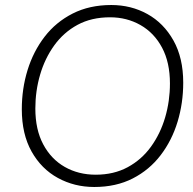

<svg xmlns="http://www.w3.org/2000/svg" viewBox="-20 -735 771 766"><path d="M356 11Q277 11 211 -25Q145 -61 106 -130.5Q67 -200 67 -299Q67 -381 90 -455.5Q113 -530 158 -588.5Q203 -647 270 -681Q337 -715 424 -715Q503 -715 568 -679Q633 -643 672 -573.5Q711 -504 711 -405Q711 -324 688.5 -249.5Q666 -175 621 -116Q576 -57 509.5 -23Q443 11 356 11ZM362 -38Q434 -38 489.5 -68Q545 -98 582.5 -150Q620 -202 639 -267Q658 -332 658 -402Q658 -486 626.5 -545Q595 -604 540.5 -635Q486 -666 419 -666Q345 -666 289.5 -636Q234 -606 196.5 -554Q159 -502 140 -437Q121 -372 121 -302Q121 -218 152.5 -159Q184 -100 238.5 -69Q293 -38 362 -38Z"/></svg>

Font: Prodigy Sans Light
Style: Italic
Weight: 300
Italic angle: -13°
Designer: Wei Huang
Foundry: Wei Huang
Version: Version 1.003; ttfautohint (v1.8.3)